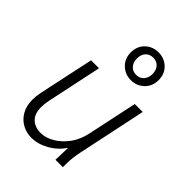

<svg xmlns="http://www.w3.org/2000/svg" viewBox="-229 -906 1025 1025"><g transform="rotate(45 283.0 -393.5)"><path d="M57 -140Q57 -168 63 -196L130 -510H190L124 -198Q118 -170 118 -146Q118 -95 144 -70Q170 -45 214 -45Q250 -45 288.5 -67Q327 -89 358 -130.5Q389 -172 401 -232L460 -510H520L438 -122Q433 -97 430 -73.5Q427 -50 427 -25V0H371L374 -93Q342 -46 293.5 -19Q245 8 196 8Q159 8 127 -9.5Q95 -27 76 -60.5Q57 -94 57 -140ZM250 -690Q250 -737 280.5 -766Q311 -795 355 -795Q399 -795 429.5 -766Q460 -737 460 -690Q460 -644 429.5 -614.5Q399 -585 355 -585Q311 -585 280.5 -614.5Q250 -644 250 -690ZM296 -690Q296 -662 312 -643.5Q328 -625 355 -625Q382 -625 398 -643.5Q414 -662 414 -690Q414 -719 398 -737Q382 -755 355 -755Q328 -755 312 -737Q296 -719 296 -690Z"/></g></svg>

Font: Radio Canada Light
Style: Italic
Weight: 300
Italic angle: -12°
Designer: Charles Daoud, Etienne Aubert Bonn, Alexandre Saumier Demers, Jacques Le Bailly
Foundry: Radio-Canada
Version: Version 2.104; ttfautohint (v1.8.4.7-5d5b);gftools[0.9.28.de